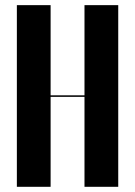

<svg xmlns="http://www.w3.org/2000/svg" viewBox="-20 -719 520 739"><path d="M44.9 -699.2H174.8V-352.1H305.2V-699.2H435.1V0H305.2V-346.2H174.8V0H44.9Z"/></svg>

Font: Moniqa Black Display
Style: Regular
Weight: 900
Designer: Rajesh Rajput
Foundry: Rajesh Rajput
Version: Version 1.000